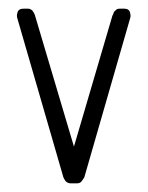

<svg xmlns="http://www.w3.org/2000/svg" viewBox="-20 -424 342 444"><path d="M175 -14Q172 -9 168.5 -4.5Q165 0 158 0H144Q133 0 128 -11Q126 -15 126 -16L20 -382Q18 -387 20.5 -395.5Q23 -404 35 -404H44Q54 -404 59 -393Q61 -389 61 -388L151 -85L240 -388Q242 -391 242.5 -393.5Q243 -396 245 -398Q247 -400 249.5 -402Q252 -404 257 -404H267Q278 -404 280.5 -395.5Q283 -387 281 -382Z"/></svg>

Font: Chathura
Style: Bold
Weight: 700
Designer: Appaji Ambarisha Darbha
Foundry: Aditya Fonts
Version: Version 1.002 2016